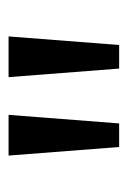

<svg xmlns="http://www.w3.org/2000/svg" viewBox="55 -809 298 448"><g transform="rotate(-90 204.0 -585.0)"><path d="M160 -714 140 -456H85L65 -714ZM343 -714 323 -456H268L248 -714Z"/></g></svg>

Font: Noto Sans Modi
Style: Regular
Weight: 400
Designer: Monotype Design Team
Foundry: Monotype Imaging Inc.
Version: Version 2.003; ttfautohint (v1.8.4.7-5d5b)